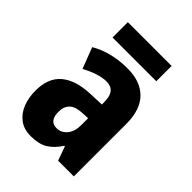

<svg xmlns="http://www.w3.org/2000/svg" viewBox="-211 -825 940 940"><g transform="rotate(45 259.0 -355.5)"><path d="M274 -560Q363 -560 412 -510.5Q461 -461 461 -363V0H352L326 -73H322Q294 -30 260.5 -10Q227 10 172 10Q125 10 93.5 -13.5Q62 -37 46.5 -76.5Q31 -116 31 -165Q31 -252 82.5 -295.5Q134 -339 232 -343L309 -346V-364Q309 -442 246 -442Q193 -442 119 -402L77 -511Q117 -535 167 -547.5Q217 -560 274 -560ZM270 -249Q225 -247 204.5 -227Q184 -207 184 -171Q184 -107 234 -107Q266 -107 287.5 -133Q309 -159 309 -203V-251ZM417 -721V-615H114V-721Z"/></g></svg>

Font: Noto Sans Arabic Cond ExtBd
Style: Regular
Weight: 800
Width: 3
Designer: Monotype Design Team, Nadine Chahine, Nizar Qandah and Khaled Hosny
Foundry: Monotype Imaging Inc.
Version: Version 2.012; ttfautohint (v1.8.4.7-5d5b)